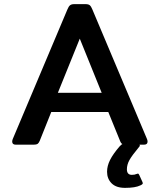

<svg xmlns="http://www.w3.org/2000/svg" viewBox="-20 -700 773 929"><path d="M694 -15Q694 0 677 0H655Q659 5 653 11Q618 53 606 75Q594 97 594 119Q594 146 618 146Q632 146 640 142Q646 140 647 140Q651 140 654 147L669 180Q671 184 671 186Q671 192 659 197Q635 209 585 209Q542 209 520 187Q498 165 498 131Q498 103 512.5 74Q527 45 559 8Q569 -2 572 -3Q565 -7 561 -18L504 -158H228L172 -18Q167 -7 161.5 -3.5Q156 0 143 0H56Q39 0 39 -15Q39 -21 42 -28L306 -654Q312 -669 319 -674.5Q326 -680 339 -680H394Q408 -680 414.5 -674.5Q421 -669 427 -654L691 -28Q694 -21 694 -15ZM472 -251 366 -513 260 -251Z"/></svg>

Font: Mitr
Style: Regular
Weight: 400
Designer: Thanarat Vachiruckul
Foundry: Cadson Demak
Version: Version 1.002